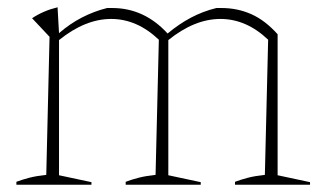

<svg xmlns="http://www.w3.org/2000/svg" viewBox="-20 -507 886 527"><path d="M25 0V-8Q41 -14 60 -19Q79 -24 107 -27L116 -406L68 -457Q100 -478 138 -487L142 -416Q172 -442 205 -459Q238 -476 274 -485H288Q376 -485 440 -415Q471 -441 504 -458.5Q537 -476 574 -485H588Q632 -485 670 -468Q708 -451 742 -413V-26L831 -7V0H625V-8Q641 -14 660 -19Q679 -24 707 -27L716 -398Q656 -455 585 -455Q514 -455 442 -397V-26L531 -7V0H325V-8Q341 -14 360 -19Q379 -24 407 -27L416 -398Q356 -455 285 -455Q214 -455 142 -397V-26L231 -7V0Z"/></svg>

Font: Piazzolla Thin
Style: Regular
Weight: 100
Designer: Juan Pablo del Peral
Foundry: Huerta Tipografica
Version: Version 1.330